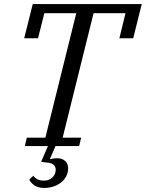

<svg xmlns="http://www.w3.org/2000/svg" viewBox="-20 -718 717 944"><path d="M112 -41H203L355 -653H198L167 -530H99L141 -698H677L635 -530H567L597 -653H440L288 -41H379L369 0H253L226 62L228 65Q236 62 244.5 61Q253 60 261 60Q285 60 300 73Q315 86 315 109Q315 132 305 150Q295 168 278.5 180.5Q262 193 241 199.5Q220 206 198 206Q168 206 150 194Q132 182 124 165L144 146Q160 170 195 170Q215 170 227 162.5Q239 155 245 146Q251 137 252.5 128.5Q254 120 254 117Q254 103 244.5 93Q235 83 209 81L182 78L216 0H102Z"/></svg>

Font: IBM Plex Serif
Style: Italic
Weight: 400
Italic angle: -14°
Designer: Mike Abbink, Paul van der Laan, Pieter van Rosmalen
Foundry: Bold Monday
Version: Version 3.001